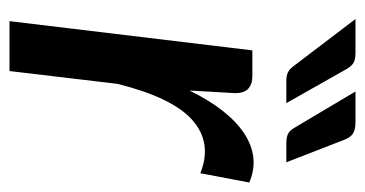

<svg xmlns="http://www.w3.org/2000/svg" viewBox="-202 -566 768 404"><g transform="rotate(90 182.0 -364.0)"><path d="M170.5 -378.5Q190 -419 212.8 -448Q235.5 -477 260.2 -493.5Q285 -510 311.2 -513Q337.5 -516 364 -504.5L344.5 -401.5Q281 -427 233.2 -385.2Q185.5 -343.5 156.5 -227.5L129.5 0H24.5L86 -511H140Q157.5 -511 166.8 -502.2Q176 -493.5 176 -475ZM237 -728Q254 -728 262 -722Q270 -716 274.5 -703.5L321.5 -582.5H281Q269.5 -582.5 262.2 -585.8Q255 -589 249.5 -598.5L172.5 -728ZM91 -728Q108 -728 115.2 -721.8Q122.5 -715.5 128.5 -703.5L197 -582.5H150.5Q139 -582.5 132 -586Q125 -589.5 118.5 -598.5L20 -728Z"/></g></svg>

Font: Lato SemiBold
Style: Italic
Weight: 600
Italic angle: -7°
Designer: Lukasz Dziedzic with Adam Twardoch and Botio Nikoltchev
Foundry: tyPoland Lukasz Dziedzic
Version: Version 2.015; 2015-08-06; http://www.latofonts.com/